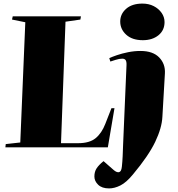

<svg xmlns="http://www.w3.org/2000/svg" viewBox="-20 -821 994 1070"><path d="M12 -18 93 -27 121 -697 47 -712 51 -730H431L428 -712L345 -700L320 -23H415Q479 -23 513 -51Q547 -79 567 -131L601 -218H618L581 0H10ZM650 -701Q650 -743 683 -772Q716 -801 774 -801Q809 -801 836.5 -787Q864 -773 880.5 -749.5Q897 -726 897 -698Q897 -652 863 -624.5Q829 -597 776 -597Q717 -597 683.5 -627.5Q650 -658 650 -701ZM885 -170Q882 -108 845 -30.5Q808 47 721 151Q684 196 651 212.5Q618 229 588 229Q548 229 527 208.5Q506 188 506 163Q506 136 518.5 117Q531 98 557 77L613 126Q630 141 643 138.5Q656 136 659 109Q662 82 663.5 51Q665 20 666 -14L685 -457Q686 -477 680.5 -485.5Q675 -494 661 -494Q645 -494 624.5 -487.5Q604 -481 595 -478L589 -497Q604 -504 631.5 -513.5Q659 -523 693.5 -530Q728 -537 763 -537Q832 -537 867 -501Q902 -465 899 -412Z"/></svg>

Font: Literata 72pt Black
Style: Italic
Weight: 900
Italic angle: -2°
Designer: Latin by Veronika Burian and Jose Scaglione. Greek by Irene Vlachou. Cyrillic by Vera Evstafieva
Foundry: TypeTogether
Version: Version 3.002